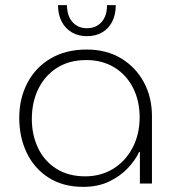

<svg xmlns="http://www.w3.org/2000/svg" viewBox="-20 -715 678 748"><path d="M304 13Q226 13 170 -22.5Q114 -58 84.5 -119Q55 -180 55 -256Q55 -331 86.5 -391.5Q118 -452 177 -487Q236 -522 318 -522Q395 -522 452 -487.5Q509 -453 540.5 -394.5Q572 -336 572 -262V0H525V-123H522Q508 -92 478.5 -60.5Q449 -29 405.5 -8Q362 13 304 13ZM312 -28Q373 -28 421 -57.5Q469 -87 496.5 -139.5Q524 -192 524 -258Q524 -322 498.5 -372.5Q473 -423 426 -452Q379 -481 316 -481Q250 -481 202.5 -451Q155 -421 129.5 -369Q104 -317 104 -251Q104 -190 128 -139Q152 -88 199 -58Q246 -28 312 -28ZM319 -574Q286 -574 260.5 -588.5Q235 -603 220.5 -630.5Q206 -658 206 -695H241Q241 -653 262.5 -629Q284 -605 319 -605Q354 -605 375.5 -629Q397 -653 397 -695H431Q431 -658 417 -630.5Q403 -603 377.5 -588.5Q352 -574 319 -574Z"/></svg>

Font: MuseoModerno Thin ExtraLight
Style: Regular
Weight: 250
Version: Version 1.002